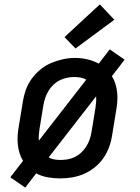

<svg xmlns="http://www.w3.org/2000/svg" viewBox="-20 -805 640 875"><path d="M95 50 27 3 85 -72Q75 -88 69 -107.5Q63 -127 61 -147.5Q59 -168 60.5 -189Q62 -210 66 -231L84 -341Q88 -368 97.5 -395Q107 -422 124 -445.5Q141 -469 164 -488Q187 -507 213.5 -518Q240 -529 267 -535Q294 -541 322 -541Q351 -541 378.5 -534.5Q406 -528 430 -515L480 -580L548 -533L490 -458Q500 -442 506 -422.5Q512 -403 514 -382.5Q516 -362 514.5 -341Q513 -320 509 -299L491 -189Q487 -162 477.5 -135.5Q468 -109 451.5 -85Q435 -61 412 -42.5Q389 -24 362.5 -12.5Q336 -1 308.5 3.5Q281 8 254 8Q225 8 197 3Q169 -2 145 -15ZM157 -164 373 -442Q361 -449 347 -451.5Q333 -454 318 -454Q301 -454 284.5 -450.5Q268 -447 252 -439Q236 -431 223 -418.5Q210 -406 201 -391Q192 -376 186.5 -360Q181 -344 178 -327L160 -217Q158 -204 157 -190.5Q156 -177 157 -164ZM255 -76Q272 -76 289 -79Q306 -82 322 -90Q338 -98 351 -110.5Q364 -123 373.5 -138Q383 -153 388.5 -169.5Q394 -186 397 -203L415 -313Q417 -326 418 -339.5Q419 -353 418 -366L202 -88Q213 -81 227 -78.5Q241 -76 255 -76Q255 -76 255 -76Q255 -76 255 -76ZM324 -584 274 -636 435 -785 501 -715Z"/></svg>

Font: Iosevka Curly Slab MdExObl
Style: Regular
Weight: 500
Width: 7
Italic angle: -9°
Monospace: yes
Designer: Belleve Invis
Foundry: Belleve Invis
Version: Version 11.1.0; ttfautohint (v1.8.3)